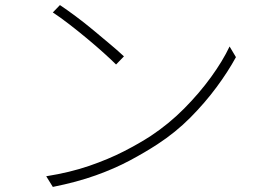

<svg xmlns="http://www.w3.org/2000/svg" viewBox="-20 -731 1040 756"><path d="M216 -711Q243 -693 278 -667Q313 -641 349 -611Q385 -581 416.5 -554.5Q448 -528 468 -509L437 -477Q418 -496 388 -523Q358 -550 322.5 -579.5Q287 -609 252 -636Q217 -663 188 -682ZM162 -37Q256 -52 331.5 -78Q407 -104 467.5 -135Q528 -166 574 -196Q645 -243 705 -303.5Q765 -364 811 -427.5Q857 -491 884 -548L909 -506Q878 -449 832.5 -387.5Q787 -326 729.5 -268Q672 -210 600 -163Q551 -131 491 -99Q431 -67 357 -40.5Q283 -14 188 5Z"/></svg>

Font: Noto Sans KR ExtraLight
Style: Regular
Weight: 250
Designer: Ryoko NISHIZUKA  (kana, bopomofo & ideographs); Paul D. Hunt (Latin, Greek & Cyrillic); Sandoll Communications , Soo-you
Foundry: Adobe
Version: Version 2.004-H2;hotconv 1.0.118;makeotfexe 2.5.65603